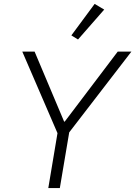

<svg xmlns="http://www.w3.org/2000/svg" viewBox="-20 -962 692 982"><path d="M227 0 274 -281 94 -698H157L308 -340H311L582 -698H652L334 -285L286 0ZM379 -760 345 -781 464 -942 513 -913Z"/></svg>

Font: IBM Plex Mono Light
Style: Italic
Weight: 300
Italic angle: -9°
Monospace: yes
Designer: Mike Abbink, Paul van der Laan, Pieter van Rosmalen
Foundry: Bold Monday
Version: Version 2.3